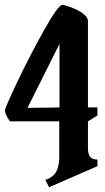

<svg xmlns="http://www.w3.org/2000/svg" viewBox="-20 -790 441 810"><path d="M230 -128V-278H24Q20 -278 10.5 -296Q1 -314 1 -324.5Q1 -335 53 -444.5Q105 -554 165.5 -662Q226 -770 244 -770Q311 -753 340 -724Q351 -713 351 -702V-337H391V-303L351 -278V-167Q351 -140 360 -128.5Q369 -117 391 -117V-89Q188 0 187 0L171 -32Q178 -32 190 -39Q202 -46 210 -55Q230 -80 230 -128ZM231 -337V-605L96 -335Q230 -336 231 -337Z"/></svg>

Font: Pirata One
Style: Regular
Weight: 400
Designer: Rodrigo Fuenzalida, Nicolas Massi
Foundry: Rodrigo Fuenzalida, Nicolas Massi
Version: Version 1.001